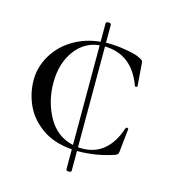

<svg xmlns="http://www.w3.org/2000/svg" viewBox="-103 -651 742 843"><g transform="rotate(15 268.0 -230.0)"><path d="M274.9 -8.8V-461.9Q206.1 -455.1 163.6 -396.5Q121.1 -337.9 121.1 -251.5Q121.1 -165 160.6 -95Q200.2 -24.9 274.9 -8.8ZM274.9 -561Q274.9 -568.8 286.9 -568.8Q298.8 -568.8 298.8 -561V-480H310.1Q348.1 -480 391.8 -472.4Q435.5 -464.8 452.1 -456.5Q468.8 -448.2 470.9 -445.1Q473.1 -441.9 474.1 -434.1L481.9 -331.1Q481.9 -328.1 476.6 -327.1Q471.2 -326.2 470.2 -330.1Q423.3 -460 298.8 -462.9V-4.9Q304.7 -3.9 316.9 -3.9Q434.1 -3.9 479 -140.1Q480 -144 485.6 -143.1Q491.2 -142.1 491.2 -139.2L480 -33.2Q479 -25.4 476.6 -22.2Q474.1 -19 465.8 -15.1Q387.7 11.7 305.2 12.2H298.8V102.1Q298.8 108.9 286.9 108.9Q274.9 108.9 274.9 102.1V11.2Q190.9 4.4 137 -34.4Q83 -73.2 58.6 -127.4Q34.2 -181.6 34.2 -240.2Q34.2 -298.8 65.2 -351.8Q96.2 -404.8 151.1 -438Q206.1 -471.2 274.9 -478Z"/></g></svg>

Font: Cormorant-Medium
Style: Regular
Weight: 500
Designer: Christian Thalmann (Catharsis Fonts)
Version: Version 3.000